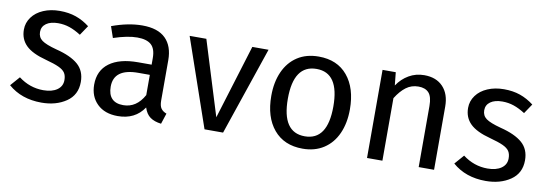

<svg xmlns="http://www.w3.org/2000/svg" viewBox="-47 -829 3219 1131"><g transform="rotate(10 1562.0 -263.5)"><path d="M417 -479 378 -421Q342 -444 309.5 -455Q277 -466 241 -466Q196 -466 170 -447.5Q144 -429 144 -397Q144 -365 168.5 -347Q193 -329 257 -312Q345 -290 388.5 -252Q432 -214 432 -148Q432 -70 371.5 -29Q311 12 224 12Q104 12 25 -57L74 -113Q141 -62 222 -62Q274 -62 304.5 -83.5Q335 -105 335 -142Q335 -169 324 -185.5Q313 -202 286 -214.5Q259 -227 207 -241Q123 -263 85.5 -300Q48 -337 48 -394Q48 -435 72.5 -468.5Q97 -502 140.5 -520.5Q184 -539 238 -539Q292 -539 335 -524Q378 -509 417 -479Z M961 -52 940 12Q899 7 874 -11Q849 -29 837 -67Q784 12 680 12Q602 12 557 -32Q512 -76 512 -147Q512 -231 572.5 -276Q633 -321 744 -321H825V-360Q825 -416 798 -440Q771 -464 715 -464Q657 -464 573 -436L550 -503Q648 -539 732 -539Q825 -539 871 -493.5Q917 -448 917 -364V-123Q917 -91 928 -75.5Q939 -60 961 -52ZM825 -139V-260H756Q610 -260 610 -152Q610 -105 633 -81Q656 -57 701 -57Q780 -57 825 -139Z M1309 0H1198L1016 -527H1116L1254 -82L1391 -527H1488Z M2021 -264Q2021 -182 1993 -119.5Q1965 -57 1912 -22.5Q1859 12 1786 12Q1675 12 1613 -62Q1551 -136 1551 -263Q1551 -345 1579 -407.5Q1607 -470 1660 -504.5Q1713 -539 1787 -539Q1898 -539 1959.5 -465Q2021 -391 2021 -264ZM1650 -263Q1650 -62 1786 -62Q1922 -62 1922 -264Q1922 -465 1787 -465Q1650 -465 1650 -263Z M2571 -378V0H2479V-365Q2479 -421 2458 -444Q2437 -467 2396 -467Q2354 -467 2322 -443Q2290 -419 2262 -374V0H2170V-527H2249L2257 -449Q2285 -491 2326.5 -515Q2368 -539 2418 -539Q2490 -539 2530.5 -496Q2571 -453 2571 -378Z M3074 -479 3035 -421Q2999 -444 2966.5 -455Q2934 -466 2898 -466Q2853 -466 2827 -447.5Q2801 -429 2801 -397Q2801 -365 2825.5 -347Q2850 -329 2914 -312Q3002 -290 3045.5 -252Q3089 -214 3089 -148Q3089 -70 3028.5 -29Q2968 12 2881 12Q2761 12 2682 -57L2731 -113Q2798 -62 2879 -62Q2931 -62 2961.5 -83.5Q2992 -105 2992 -142Q2992 -169 2981 -185.5Q2970 -202 2943 -214.5Q2916 -227 2864 -241Q2780 -263 2742.5 -300Q2705 -337 2705 -394Q2705 -435 2729.5 -468.5Q2754 -502 2797.5 -520.5Q2841 -539 2895 -539Q2949 -539 2992 -524Q3035 -509 3074 -479Z"/></g></svg>

Font: FiraGOUPP
Style: Medium
Weight: 400
Designer: bBox Type
Foundry: bBox Type GmbH
Version: Version 1.001